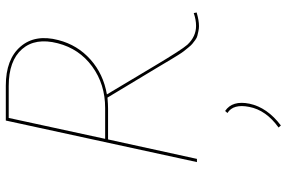

<svg xmlns="http://www.w3.org/2000/svg" viewBox="-183 -515 987 661"><g transform="rotate(-90 310.5 -184.5)"><path d="M596 -11 598 -1Q571 7 551 7Q542 7 533.5 5Q525 3 518 1.5Q511 0 503 -6Q495 -12 490 -16Q485 -20 477 -30Q469 -40 464.5 -45.5Q460 -51 451 -65.5Q442 -80 437.5 -87.5Q433 -95 422 -113.5Q411 -132 405 -142L305 -308Q281 -306 267 -306H161L94 0H83L226 -658H346Q437 -658 480.5 -607.5Q524 -557 503 -477Q486 -411 436 -366.5Q386 -322 316 -310L414 -146Q470 -52 487 -33Q515 -3 552 -3Q573 -3 596 -11ZM163 -316H269Q351 -316 412 -360.5Q473 -405 492 -479Q512 -556 472 -602Q432 -648 345 -648H235ZM259 97Q296 122 284 181Q271 242 209 289L202 281Q262 238 273 180Q284 125 252 105Z"/></g></svg>

Font: EauTestInfant Hairline
Style: Italic
Weight: 250
Italic angle: -12°
Designer: Christian Thalmann (Catharsis Fonts)
Version: Version 0.001;PS 000.001;hotconv 1.0.88;makeotf.lib2.5.64775